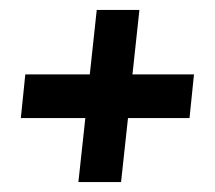

<svg xmlns="http://www.w3.org/2000/svg" viewBox="-20 -475 433 387"><path d="M22 -237 31 -325H161L175 -455H261L247 -325H371L362 -237H238L224 -108H138L152 -237Z"/></svg>

Font: Zilla Slab
Style: Bold Italic
Weight: 700
Italic angle: -6°
Designer: Typotheque.com
Foundry: Typotheque type foundry
Version: Version 1.1; 2017; ttfautohint (v1.6)